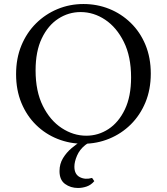

<svg xmlns="http://www.w3.org/2000/svg" viewBox="-20 -700 830 955"><path d="M395 -680Q463 -680 523 -656Q583 -632 630 -586.5Q677 -541 703.5 -477Q730 -413 730 -334Q730 -255 703.5 -191Q677 -127 630.5 -81Q584 -35 523 -10Q462 15 394 15Q327 15 266.5 -9Q206 -33 159.5 -78.5Q113 -124 86.5 -188Q60 -252 60 -331Q60 -410 86.5 -474Q113 -538 159.5 -584Q206 -630 266.5 -655Q327 -680 395 -680ZM409 -25Q469 -25 519.5 -58Q570 -91 601 -155.5Q632 -220 632 -315Q632 -419 596 -491.5Q560 -564 503 -602Q446 -640 381 -640Q321 -640 270 -607Q219 -574 188 -509.5Q157 -445 157 -350Q157 -246 193 -173.5Q229 -101 287 -63Q345 -25 409 -25ZM368 235Q331 235 303.5 215Q276 195 276 151Q276 115 293.5 86.5Q311 58 336 37Q361 16 384 2V0H474Q431 0 403.5 22Q376 44 363 74.5Q350 105 350 129Q350 167 377 181Q404 195 438 185L449 201Q433 220 411.5 227.5Q390 235 368 235Z"/></svg>

Font: Bona Nova SC
Style: Regular
Weight: 400
Designer: Mateusz Machalski
Foundry: Capitalics
Version: Version 4.001; ttfautohint (v1.8.4.7-5d5b)